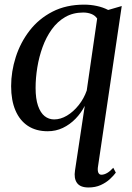

<svg xmlns="http://www.w3.org/2000/svg" viewBox="-20 -555 570 828"><path d="M402 167.5Q400.5 182.5 404.5 190.5Q408.5 198.5 417.5 198.5Q429 198.5 442 191Q455 183.5 468.5 168.5L479.5 189.5Q470 202.5 453.8 217.5Q437.5 232.5 414.5 243Q391.5 253.5 361.5 253.5Q326 253.5 312 233.8Q298 214 303.5 180L345.5 -98.5Q330 -68 305.8 -43Q281.5 -18 251.2 -3.5Q221 11 185.5 11Q135.5 11 100.2 -12.2Q65 -35.5 46.5 -79Q28 -122.5 28 -183.5Q28 -246.5 48 -309Q68 -371.5 107.5 -422.8Q147 -474 206 -504.5Q265 -535 343 -535Q371 -535 397.8 -529.2Q424.5 -523.5 446.5 -512L505 -529ZM399 -475Q390 -488.5 374 -494.8Q358 -501 339 -501Q295 -501 261.2 -481.5Q227.5 -462 203.2 -428.2Q179 -394.5 163.8 -352.5Q148.5 -310.5 141 -264.8Q133.5 -219 133.5 -176Q133.5 -129 144 -98.8Q154.5 -68.5 172.5 -54.2Q190.5 -40 213.5 -40Q241.5 -40 269 -56.5Q296.5 -73 319.2 -101.5Q342 -130 354 -164.5Z"/></svg>

Font: Merriweather 96pt
Style: Italic
Weight: 400
Italic angle: -7.8°
Version: Version 2.101